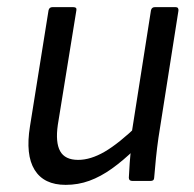

<svg xmlns="http://www.w3.org/2000/svg" viewBox="-20 -507 545 538"><path d="M164 11Q103 11 77 -31Q51 -73 64 -153L116 -478Q118 -487 127 -487H185Q196 -487 194 -478L142 -157Q135 -108 148.5 -83.5Q162 -59 199 -59Q234 -59 273.5 -82Q313 -105 367 -157L358 -89Q325 -57 293.5 -34.5Q262 -12 230.5 -0.5Q199 11 164 11ZM351 0Q341 0 341 -9Q342 -29 343.5 -51Q345 -73 348 -94V-128L403 -478Q405 -487 414 -487H472Q481 -487 480 -477L424 -121Q420 -93 417 -64Q414 -35 412 -9Q412 0 402 0Z"/></svg>

Font: Sofia Sans Semi Condensed
Style: Italic
Weight: 400
Italic angle: -9°
Designer: Botio Nikoltchev, Ani Petrova
Foundry: lettersoup
Version: Version 4.101